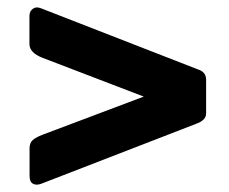

<svg xmlns="http://www.w3.org/2000/svg" viewBox="-20 -611 617 517"><path d="M59.6 -211.7Q59.6 -226 67.9 -233.6Q76.3 -241.3 95.4 -248.5L367.1 -350.9L95.1 -455.1Q59.3 -468.9 59.3 -492.3V-568.2Q59.3 -580.5 68.3 -587.2Q77.3 -594 90.6 -588.6L512.7 -424.2Q523.1 -421.1 529 -414.4Q535 -407.8 535 -395.7V-306.5Q535 -296.1 528.7 -289.8Q522.4 -283.5 512.7 -279.4L91.3 -116.3Q77.9 -111.2 68.7 -116.3Q59.6 -121.4 59.6 -137.3V-211.7Z"/></svg>

Font: Libre Franklin Thin
Style: Regular
Weight: 100
Designer: Pablo Impallari, Rodrigo Fuenzalida, Nhung Nguyen
Foundry: Impallari Type
Version: Version 3.000